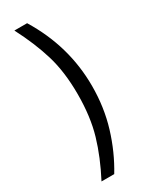

<svg xmlns="http://www.w3.org/2000/svg" viewBox="-221 -819 736 941"><g transform="rotate(-30 147.0 -348.0)"><path d="M163 -350Q163 -476 134 -572.5Q105 -669 50 -775H122Q244 -576 244 -350Q244 -229 211 -121Q178 -13 122 79H50Q105 -26 134 -124.5Q163 -223 163 -350Z"/></g></svg>

Font: Maitree
Style: Regular
Weight: 400
Designer: CadsonDemak Team
Foundry: CadsonDemak
Version: Version 1.001